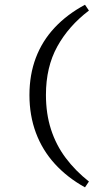

<svg xmlns="http://www.w3.org/2000/svg" viewBox="-20 -651 421 825"><path d="M345.2 154Q269.4 112.1 215.7 53.2Q162.1 -5.6 134.3 -80.2Q106.5 -154.8 106.5 -242.7Q106.5 -329.8 133.9 -402.4Q161.3 -475 214.9 -532.3Q268.5 -589.5 345.2 -630.6L362.1 -605.6Q275 -539.5 226.2 -451.2Q177.4 -362.9 177.4 -243.5Q177.4 -162.1 199.2 -94.8Q221 -27.4 262.5 27.8Q304 83.1 362.1 129Z"/></svg>

Font: Playfair 9pt
Style: Regular
Weight: 400
Designer: Claus Eggers Sørensen
Foundry: Claus Eggers Sørensen
Version: Version 2.203